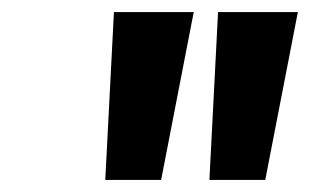

<svg xmlns="http://www.w3.org/2000/svg" viewBox="-20 -880 515 319"><path d="M342.3 -860 327.9 -581H420.7L474.9 -860ZM169.3 -860 154.9 -581H247.7L301.9 -860Z"/></svg>

Font: Hussar
Style: BdSuprExtOblOne
Weight: 700
Foundry: Cannot Into Space Fonts
Version: Version 2.00